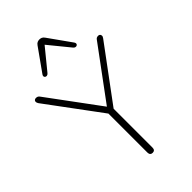

<svg xmlns="http://www.w3.org/2000/svg" viewBox="-279 -1035 1134 1134"><g transform="rotate(-45 288.5 -467.5)"><path d="M288 6Q278 6 272.5 0Q267 -6 267 -17V-367L278 -328L18 -679Q12 -688 12 -695.5Q12 -703 17 -707Q22 -711 29 -711Q37 -711 43 -708Q49 -705 54 -697L297 -368H282L525 -697Q530 -705 535.5 -708Q541 -711 549 -711Q556 -711 560.5 -707Q565 -703 565.5 -695.5Q566 -688 559 -679L299 -328L309 -367V-17Q309 6 288 6ZM181 -766Q175 -759 168.5 -758Q162 -757 157 -760Q152 -763 151 -769Q150 -775 155 -782L256 -924Q263 -934 271 -937.5Q279 -941 288 -941Q297 -941 305 -937.5Q313 -934 320 -924L421 -782Q426 -775 425 -769Q424 -763 419 -760Q414 -757 407.5 -758Q401 -759 395 -766L288 -897Z"/></g></svg>

Font: Nunito ExtraLight
Style: Regular
Weight: 200
Designer: Vernon Adams
Foundry: Vernon Adams
Version: Version 3.602